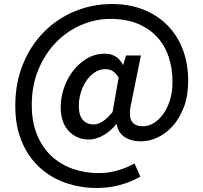

<svg xmlns="http://www.w3.org/2000/svg" viewBox="-20 -755 1012 955"><path d="M462 180Q577 180 678 124L649 58Q612 79 566 92.5Q520 106 471 106Q401 106 340 84Q279 62 234 19.5Q189 -23 163.5 -86.5Q138 -150 138 -232Q138 -330 171 -409Q204 -488 258.5 -544Q313 -600 383.5 -630.5Q454 -661 528 -661Q607 -661 665 -637Q723 -613 761.5 -571Q800 -529 819 -472Q838 -415 838 -349Q838 -297 825 -256Q812 -215 791 -186.5Q770 -158 744 -142.5Q718 -127 692 -127Q647 -127 633 -156Q619 -185 634 -248L681 -479H607L593 -433H591Q576 -462 553.5 -475Q531 -488 502 -488Q453 -488 412.5 -464Q372 -440 343 -402Q314 -364 298 -317Q282 -270 282 -223Q282 -145 322 -103Q362 -61 422 -61Q458 -61 495 -82.5Q532 -104 558 -137H561Q567 -95 600 -73.5Q633 -52 681 -52Q722 -52 763.5 -71Q805 -90 839 -128Q873 -166 894.5 -222Q916 -278 916 -353Q916 -438 889.5 -508Q863 -578 813.5 -628.5Q764 -679 694 -707Q624 -735 537 -735Q440 -735 352.5 -699Q265 -663 199 -596.5Q133 -530 94.5 -436.5Q56 -343 56 -229Q56 -128 88 -51.5Q120 25 175.5 76.5Q231 128 305 154Q379 180 462 180ZM445 -136Q413 -136 392.5 -158Q372 -180 372 -229Q372 -259 381 -291Q390 -323 407.5 -350Q425 -377 449.5 -394Q474 -411 504 -411Q525 -411 540.5 -401.5Q556 -392 570 -369L540 -198Q513 -165 490 -150.5Q467 -136 445 -136Z"/></svg>

Font: Alpha Sans Medium
Style: Regular
Weight: 500
Designer: [Spoqa Han Sans Neo] Dong-huui Kim  Younghwa Kang  Yujin Lee  [Noto Sans] Ryoko NISHIZUKA  (kana & ideographs); Paul D. 
Foundry: Spoqa (http://www.spoqa-han-sans.com)
Version: Version 1.100;hotconv 1.0.109;makeotfexe 2.5.65596